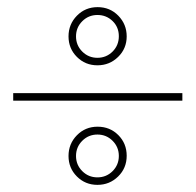

<svg xmlns="http://www.w3.org/2000/svg" viewBox="-20 -508 548 538"><path d="M195.5 -348.5Q172 -372 172 -406Q172 -440 195.5 -464Q219 -488 253.5 -488Q288 -488 311.5 -464Q335 -440 335 -406Q335 -372 311 -348.5Q287 -325 253 -325Q219 -325 195.5 -348.5ZM210.5 -448.5Q193 -431 193 -406Q193 -381 210.5 -363.5Q228 -346 253 -346Q278 -346 295.5 -363.5Q313 -381 313 -406.5Q313 -432 295.5 -449Q278 -466 253 -466Q228 -466 210.5 -448.5ZM195.5 -13.5Q172 -37 172 -71Q172 -105 195.5 -129Q219 -153 253.5 -153Q288 -153 311.5 -129.5Q335 -106 335 -71.5Q335 -37 311 -13.5Q287 10 253 10Q219 10 195.5 -13.5ZM210.5 -113.5Q193 -96 193 -71Q193 -46 210.5 -28.5Q228 -11 253 -11Q278 -11 295.5 -28.5Q313 -46 313 -71Q313 -96 295.5 -113.5Q278 -131 253 -131Q228 -131 210.5 -113.5ZM491 -247V-226H17V-247Z"/></svg>

Font: Elsie Swash Caps
Style: Regular
Weight: 400
Designer: Alejandro Inler
Foundry: Alejandro Inler
Version: 1.003